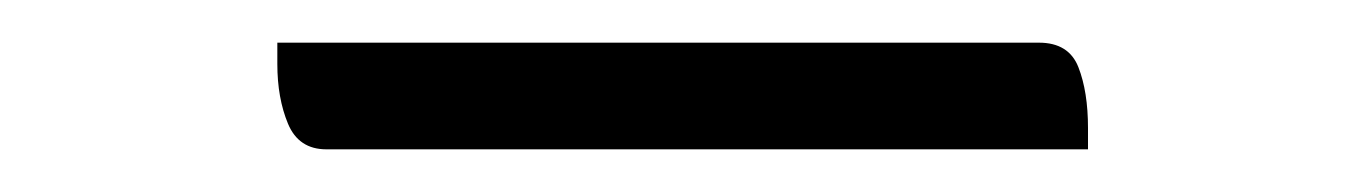

<svg xmlns="http://www.w3.org/2000/svg" viewBox="-20 -759 640 90"><path d="M110 -739H467Q481 -739 485.5 -727.5Q490 -716 490 -699V-689H133Q120 -689 115 -701Q110 -713 110 -729Z"/></svg>

Font: Recursive Mn Csl St Lt
Style: Regular
Weight: 300
Monospace: yes
Version: Version 1.079;hotconv 1.0.112;makeotfexe 2.5.65598; ttfautoh